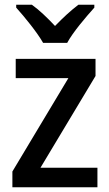

<svg xmlns="http://www.w3.org/2000/svg" viewBox="-20 -786 459 806"><path d="M161 -606H262C286 -651 341 -715 376 -754V-766H309C275 -740 246 -713 211 -677C179 -711 145 -744 114 -766H48V-754C84 -714 136 -650 161 -606ZM389 0V-82H150L381 -467V-539H46V-458H267L32 -66V0Z"/></svg>

Font: Noto Sans Khmer UI SemiCondensed Medium
Style: Regular
Weight: 500
Width: 4
Designer: Danh Hong and the Monotype Design Team
Foundry: Monotype Imaging Inc.
Version: Version 2.002